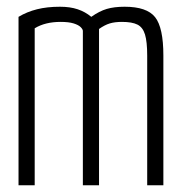

<svg xmlns="http://www.w3.org/2000/svg" viewBox="-20 -550 540 570"><path d="M35 0V-500Q60 -515 90 -522.5Q120 -530 158 -530Q188 -530 210.5 -522.5Q233 -515 251 -500Q275 -517 297 -523.5Q319 -530 350 -530Q416 -530 440.5 -499Q465 -468 465 -385V0H417V-385Q417 -426 410.5 -447.5Q404 -469 388 -477Q372 -485 342 -485Q321 -485 306 -480.5Q291 -476 274 -464V0H226V-458Q226 -463 219.5 -469.5Q213 -476 198.5 -480.5Q184 -485 160 -485Q114 -485 83 -466V0Z"/></svg>

Font: M PLUS 1 Code Light
Style: Regular
Weight: 300
Designer: Coji Morishita
Foundry: UNDERFOREST DESIGN
Version: Version 1.002